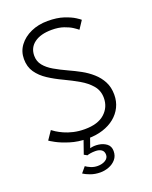

<svg xmlns="http://www.w3.org/2000/svg" viewBox="-161 -759 836 1057"><g transform="rotate(-20 257.0 -230.5)"><path d="M251 -672Q306 -672 344.8 -659Q383.5 -646 405.5 -631.8Q427.5 -617.5 431 -613.5L400 -566.5Q392.5 -573 373.8 -585.5Q355 -598 325.5 -608.2Q296 -618.5 255.5 -618.5Q191 -618.5 154 -591.5Q117 -564.5 117 -516.5Q117 -484 136.5 -459.8Q156 -435.5 189.8 -416Q223.5 -396.5 266 -377Q299.5 -362 333.2 -343.5Q367 -325 395.2 -300Q423.5 -275 440.8 -242Q458 -209 458 -165.5Q458 -126 442 -93.5Q426 -61 396.8 -37.2Q367.5 -13.5 327.5 -0.8Q287.5 12 239.5 12Q182.5 12 136 -2.8Q89.5 -17.5 61 -33.2Q32.5 -49 29.5 -52L63 -101.5Q69 -96.5 84.2 -86.8Q99.5 -77 122.5 -66.5Q145.5 -56 175.8 -49Q206 -42 241.5 -42Q318.5 -42 358.2 -78Q398 -114 398 -168.5Q398 -211 372.5 -241.2Q347 -271.5 307 -294.5Q267 -317.5 223.5 -338Q177.5 -359.5 140 -384Q102.5 -408.5 80 -441Q57.5 -473.5 57.5 -519Q57.5 -563.5 83.2 -598Q109 -632.5 152.8 -652.2Q196.5 -672 251 -672ZM241 211Q209 211 182.2 201Q155.5 191 143 182L170.5 149Q180 156.5 198.8 164.5Q217.5 172.5 238.5 172.5Q265.5 172.5 284 161Q302.5 149.5 302.5 130Q302.5 110 289 100.5Q275.5 91 253 91Q237.5 91 224.2 93.2Q211 95.5 205 98L187 88L225 -21L258 -6L232.5 66.5Q254.5 60 281.8 63.5Q309 67 328.8 81.8Q348.5 96.5 348.5 125Q348.5 153.5 332.2 172.8Q316 192 291.2 201.5Q266.5 211 241 211Z"/></g></svg>

Font: League Spartan Thin Light
Style: Regular
Weight: 300
Version: Version 2.002